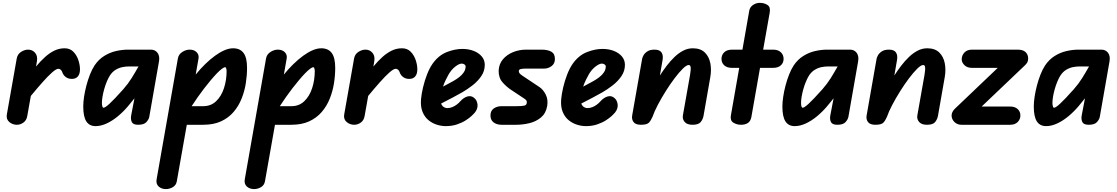

<svg xmlns="http://www.w3.org/2000/svg" viewBox="-20 -876 7841 1348"><path d="M484.5 -322Q459 -322 441.2 -335.5Q423.5 -349 416.5 -371Q414.5 -378 407.2 -385.5Q400 -393 389.5 -393Q375 -393 346.2 -367.8Q317.5 -342.5 279 -299.2Q240.5 -256 196.5 -202.5L171.5 -62Q166.5 -31.5 145 -15.8Q123.5 0 98 0Q68.5 0 45.5 -19.2Q22.5 -38.5 28 -72L97.5 -465.5Q103 -496 128 -511.8Q153 -527.5 177.5 -527.5Q207 -527.5 226 -505.8Q245 -484 239.5 -447.5L233 -409Q264 -446.5 295.8 -475.2Q327.5 -504 361.5 -520.5Q395.5 -537 434 -537Q471 -537 494.8 -513Q518.5 -489 530 -454.5Q541.5 -420 541.5 -389Q541.5 -357.5 527 -339.8Q512.5 -322 484.5 -322Z M651 9.5Q607.5 9.5 586 -23.8Q564.5 -57 564.5 -128Q564.5 -158.5 570.2 -196.8Q576 -235 586.5 -275.2Q597 -315.5 611.5 -352.2Q626 -389 643.5 -416Q672.5 -459 711.5 -483.2Q750.5 -507.5 794 -517.5Q837.5 -527.5 879 -527.5H1039Q1069.5 -527.5 1086.2 -504.8Q1103 -482 1096 -443.5L1028 -55.5Q1025 -38.5 1008.2 -19.2Q991.5 0 950 0Q914 0 905 -20Q896 -40 901 -66L924 -186Q920.5 -181.5 911 -169.8Q901.5 -158 892 -146.5Q882.5 -135 878.5 -130Q845.5 -91 807 -59.2Q768.5 -27.5 728.5 -9Q688.5 9.5 651 9.5ZM695.5 -152.5Q695.5 -148.5 696.2 -140.5Q697 -132.5 699.5 -126Q702 -119.5 707 -119.5Q718 -119.5 749 -147.8Q780 -176 846 -250Q879.5 -288 904.5 -328.2Q929.5 -368.5 952.5 -409.5H884.5Q864 -409.5 839.8 -404.8Q815.5 -400 792.2 -386.2Q769 -372.5 751 -345Q739.5 -326.5 729.2 -301.5Q719 -276.5 711.5 -249.8Q704 -223 699.8 -197.8Q695.5 -172.5 695.5 -152.5Z M1145 451.5Q1113.5 451.5 1093.8 433.2Q1074 415 1079.5 383L1229 -466.5Q1234.5 -495 1260 -511.2Q1285.5 -527.5 1311.5 -527.5Q1343 -527.5 1360.5 -509.5Q1378 -491.5 1374 -466.5L1354 -352.5Q1385.5 -391.5 1419.8 -425Q1454 -458.5 1488.5 -483.8Q1523 -509 1555.5 -523Q1588 -537 1616.5 -537Q1665.5 -537 1690 -504Q1714.5 -471 1714.5 -399.5Q1714.5 -347 1705.8 -291.2Q1697 -235.5 1676.2 -183.5Q1655.5 -131.5 1620 -90Q1584.5 -48.5 1532 -24.2Q1479.5 0 1406.5 0H1291.5L1221.5 396Q1216.5 424.5 1193.5 438Q1170.5 451.5 1145 451.5ZM1325.5 -130.5H1406.5Q1461 -130.5 1497.5 -165.5Q1534 -200.5 1552.5 -257Q1571 -313.5 1571 -378Q1571 -382 1570 -388Q1569 -394 1567 -399Q1565 -404 1561 -404Q1552.5 -404 1537.2 -392.5Q1522 -381 1502.2 -360.5Q1482.5 -340 1460 -313.2Q1437.5 -286.5 1414 -256Q1390.5 -225.5 1368 -193.5Q1345.5 -161.5 1325.5 -130.5Z M1764 451.5Q1732.5 451.5 1712.8 433.2Q1693 415 1698.5 383L1848 -466.5Q1853.5 -495 1879 -511.2Q1904.5 -527.5 1930.5 -527.5Q1962 -527.5 1979.5 -509.5Q1997 -491.5 1993 -466.5L1973 -352.5Q2004.5 -391.5 2038.8 -425Q2073 -458.5 2107.5 -483.8Q2142 -509 2174.5 -523Q2207 -537 2235.5 -537Q2284.5 -537 2309 -504Q2333.5 -471 2333.5 -399.5Q2333.5 -347 2324.8 -291.2Q2316 -235.5 2295.2 -183.5Q2274.5 -131.5 2239 -90Q2203.5 -48.5 2151 -24.2Q2098.5 0 2025.5 0H1910.5L1840.5 396Q1835.5 424.5 1812.5 438Q1789.5 451.5 1764 451.5ZM1944.5 -130.5H2025.5Q2080 -130.5 2116.5 -165.5Q2153 -200.5 2171.5 -257Q2190 -313.5 2190 -378Q2190 -382 2189 -388Q2188 -394 2186 -399Q2184 -404 2180 -404Q2171.5 -404 2156.2 -392.5Q2141 -381 2121.2 -360.5Q2101.5 -340 2079 -313.2Q2056.5 -286.5 2033 -256Q2009.5 -225.5 1987 -193.5Q1964.5 -161.5 1944.5 -130.5Z M2853 -322Q2827.5 -322 2809.8 -335.5Q2792 -349 2785 -371Q2783 -378 2775.8 -385.5Q2768.5 -393 2758 -393Q2743.5 -393 2714.8 -367.8Q2686 -342.5 2647.5 -299.2Q2609 -256 2565 -202.5L2540 -62Q2535 -31.5 2513.5 -15.8Q2492 0 2466.5 0Q2437 0 2414 -19.2Q2391 -38.5 2396.5 -72L2466 -465.5Q2471.5 -496 2496.5 -511.8Q2521.5 -527.5 2546 -527.5Q2575.5 -527.5 2594.5 -505.8Q2613.5 -484 2608 -447.5L2601.5 -409Q2632.5 -446.5 2664.2 -475.2Q2696 -504 2730 -520.5Q2764 -537 2802.5 -537Q2839.5 -537 2863.2 -513Q2887 -489 2898.5 -454.5Q2910 -420 2910 -389Q2910 -357.5 2895.5 -339.8Q2881 -322 2853 -322Z M3109 9.5Q3080 9.5 3048 -0.2Q3016 -10 2989 -31.8Q2962 -53.5 2946.8 -90Q2931.5 -126.5 2936 -180Q2939.5 -217.5 2950.2 -263.2Q2961 -309 2978 -353Q2995 -397 3017 -428.5Q3058 -486.5 3115 -509.5Q3172 -532.5 3226.5 -532.5Q3270.5 -532.5 3306 -518.5Q3341.5 -504.5 3362.5 -479.5Q3383.5 -454.5 3383.5 -420.5Q3383.5 -377.5 3358.8 -341.2Q3334 -305 3297.5 -276.8Q3261 -248.5 3225.5 -228Q3197.5 -212.5 3159.5 -191.8Q3121.5 -171 3077 -149Q3078 -145 3081 -140Q3084 -135 3088.5 -130Q3094 -125 3102.2 -121Q3110.5 -117 3120 -117Q3138.5 -117 3155.5 -124Q3172.5 -131 3186.8 -141.8Q3201 -152.5 3210 -163Q3234 -190.5 3261 -198.5Q3288 -206.5 3308.5 -189Q3329 -173 3332.5 -142.8Q3336 -112.5 3312.5 -84Q3308 -78 3292 -63Q3276 -48 3250 -31.2Q3224 -14.5 3188.5 -2.5Q3153 9.5 3109 9.5ZM3090.5 -268Q3102.5 -275 3122 -285Q3141.5 -295 3163.5 -307.5Q3185.5 -320 3205 -335.2Q3224.5 -350.5 3236.8 -369.2Q3249 -388 3249 -409.5Q3249 -418 3240.5 -423.8Q3232 -429.5 3221.5 -429.5Q3203.5 -429.5 3176.2 -408.2Q3149 -387 3130 -354Q3119.5 -335.5 3108.8 -313.5Q3098 -291.5 3090.5 -268Z M3605 0H3501Q3467.5 0 3445.5 -16.8Q3423.5 -33.5 3423.5 -65Q3423.5 -98 3446.2 -114.2Q3469 -130.5 3502 -130.5H3605Q3643.5 -130.5 3660 -134.2Q3676.5 -138 3678 -152Q3680.5 -162.5 3676.5 -169.2Q3672.5 -176 3662 -183L3567 -246Q3535.5 -267 3507.8 -298.5Q3480 -330 3481 -381.5Q3483.5 -427.5 3511.2 -460Q3539 -492.5 3582.2 -510Q3625.5 -527.5 3673.5 -527.5H3781Q3825.5 -527.5 3850.8 -513Q3876 -498.5 3876 -461.5Q3876 -429.5 3852.5 -412Q3829 -394.5 3801.5 -394.5H3673.5Q3649.5 -394.5 3636 -391.2Q3622.5 -388 3622.5 -376.5Q3622.5 -368.5 3627.8 -361.5Q3633 -354.5 3645.5 -346L3767 -265Q3793.5 -247.5 3811.5 -212Q3829.5 -176.5 3821.5 -130.5Q3812 -79 3777.2 -50.5Q3742.5 -22 3696 -11Q3649.5 0 3605 0Z M4093 9.5Q4064 9.5 4032 -0.2Q4000 -10 3973 -31.8Q3946 -53.5 3930.8 -90Q3915.5 -126.5 3920 -180Q3923.5 -217.5 3934.2 -263.2Q3945 -309 3962 -353Q3979 -397 4001 -428.5Q4042 -486.5 4099 -509.5Q4156 -532.5 4210.5 -532.5Q4254.5 -532.5 4290 -518.5Q4325.5 -504.5 4346.5 -479.5Q4367.5 -454.5 4367.5 -420.5Q4367.5 -377.5 4342.8 -341.2Q4318 -305 4281.5 -276.8Q4245 -248.5 4209.5 -228Q4181.5 -212.5 4143.5 -191.8Q4105.5 -171 4061 -149Q4062 -145 4065 -140Q4068 -135 4072.5 -130Q4078 -125 4086.2 -121Q4094.5 -117 4104 -117Q4122.5 -117 4139.5 -124Q4156.5 -131 4170.8 -141.8Q4185 -152.5 4194 -163Q4218 -190.5 4245 -198.5Q4272 -206.5 4292.5 -189Q4313 -173 4316.5 -142.8Q4320 -112.5 4296.5 -84Q4292 -78 4276 -63Q4260 -48 4234 -31.2Q4208 -14.5 4172.5 -2.5Q4137 9.5 4093 9.5ZM4074.5 -268Q4086.5 -275 4106 -285Q4125.5 -295 4147.5 -307.5Q4169.5 -320 4189 -335.2Q4208.5 -350.5 4220.8 -369.2Q4233 -388 4233 -409.5Q4233 -418 4224.5 -423.8Q4216 -429.5 4205.5 -429.5Q4187.5 -429.5 4160.2 -408.2Q4133 -387 4114 -354Q4103.5 -335.5 4092.8 -313.5Q4082 -291.5 4074.5 -268Z M4842 0Q4804 0 4787 -19.8Q4770 -39.5 4774.5 -66L4824.5 -348.5Q4828 -369 4829.2 -385Q4830.5 -401 4827.5 -410.2Q4824.5 -419.5 4815 -419.5Q4800 -419.5 4773.8 -393.8Q4747.5 -368 4716 -326.2Q4684.5 -284.5 4653.8 -235.5Q4623 -186.5 4598.2 -139.2Q4573.5 -92 4561 -55.5Q4550 -30 4536 -15Q4522 0 4480 0Q4442 0 4427.8 -19.5Q4413.5 -39 4418.5 -66L4488.5 -464Q4490 -473 4498.2 -488Q4506.5 -503 4525 -515.2Q4543.5 -527.5 4575 -527.5Q4611 -527.5 4624.2 -508Q4637.5 -488.5 4632 -455.5L4613 -346Q4635.5 -381 4661.2 -414.8Q4687 -448.5 4716 -476.2Q4745 -504 4777 -520.5Q4809 -537 4844 -537Q4898 -537 4928 -507.8Q4958 -478.5 4967 -432.5Q4976 -386.5 4967 -335L4919.5 -63.5Q4915 -38.5 4899.5 -19.2Q4884 0 4842 0Z M5182.5 0Q5153 0 5129 -14.8Q5105 -29.5 5111.5 -66L5170 -399.5H5120.5Q5084 -399.5 5064.8 -417.2Q5045.5 -435 5045.5 -462.5Q5045.5 -490.5 5064.8 -509Q5084 -527.5 5120.5 -527.5H5192.5L5240.5 -801.5Q5245.5 -827 5267.5 -841.5Q5289.5 -856 5314.5 -856Q5345.5 -856 5368.2 -841.2Q5391 -826.5 5384 -787.5L5338 -527.5H5407Q5443 -527.5 5462.2 -509Q5481.5 -490.5 5481.5 -462.5Q5481.5 -435 5462.2 -417.2Q5443 -399.5 5407 -399.5H5316L5255 -53Q5249 -24 5230 -12Q5211 0 5182.5 0Z M5559.5 9.5Q5516 9.5 5494.5 -23.8Q5473 -57 5473 -128Q5473 -158.5 5478.8 -196.8Q5484.5 -235 5495 -275.2Q5505.5 -315.5 5520 -352.2Q5534.5 -389 5552 -416Q5581 -459 5620 -483.2Q5659 -507.5 5702.5 -517.5Q5746 -527.5 5787.5 -527.5H5947.5Q5978 -527.5 5994.8 -504.8Q6011.5 -482 6004.5 -443.5L5936.5 -55.5Q5933.5 -38.5 5916.8 -19.2Q5900 0 5858.5 0Q5822.5 0 5813.5 -20Q5804.5 -40 5809.5 -66L5832.5 -186Q5829 -181.5 5819.5 -169.8Q5810 -158 5800.5 -146.5Q5791 -135 5787 -130Q5754 -91 5715.5 -59.2Q5677 -27.5 5637 -9Q5597 9.5 5559.5 9.5ZM5604 -152.5Q5604 -148.5 5604.8 -140.5Q5605.5 -132.5 5608 -126Q5610.5 -119.5 5615.5 -119.5Q5626.5 -119.5 5657.5 -147.8Q5688.5 -176 5754.5 -250Q5788 -288 5813 -328.2Q5838 -368.5 5861 -409.5H5793Q5772.5 -409.5 5748.2 -404.8Q5724 -400 5700.8 -386.2Q5677.5 -372.5 5659.5 -345Q5648 -326.5 5637.8 -301.5Q5627.5 -276.5 5620 -249.8Q5612.5 -223 5608.2 -197.8Q5604 -172.5 5604 -152.5Z M6488 0Q6450 0 6433 -19.8Q6416 -39.5 6420.5 -66L6470.5 -348.5Q6474 -369 6475.2 -385Q6476.5 -401 6473.5 -410.2Q6470.5 -419.5 6461 -419.5Q6446 -419.5 6419.8 -393.8Q6393.5 -368 6362 -326.2Q6330.5 -284.5 6299.8 -235.5Q6269 -186.5 6244.2 -139.2Q6219.5 -92 6207 -55.5Q6196 -30 6182 -15Q6168 0 6126 0Q6088 0 6073.8 -19.5Q6059.5 -39 6064.5 -66L6134.5 -464Q6136 -473 6144.2 -488Q6152.5 -503 6171 -515.2Q6189.5 -527.5 6221 -527.5Q6257 -527.5 6270.2 -508Q6283.5 -488.5 6278 -455.5L6259 -346Q6281.5 -381 6307.2 -414.8Q6333 -448.5 6362 -476.2Q6391 -504 6423 -520.5Q6455 -537 6490 -537Q6544 -537 6574 -507.8Q6604 -478.5 6613 -432.5Q6622 -386.5 6613 -335L6565.5 -63.5Q6561 -38.5 6545.5 -19.2Q6530 0 6488 0Z M6661 -65Q6661 -77 6666.8 -89.2Q6672.5 -101.5 6684 -112.5L6985 -399.5H6804.5Q6770 -399.5 6751 -418.8Q6732 -438 6732 -459Q6732 -487 6751 -507.2Q6770 -527.5 6804.5 -527.5H7126.5Q7163 -527 7180.8 -509.8Q7198.5 -492.5 7198.5 -465.5Q7198.5 -448.5 7192.5 -438Q7186.5 -427.5 7176 -417.5L6872 -128H7072Q7106 -128 7125 -110.2Q7144 -92.5 7144 -65Q7144 -38.5 7125 -19.2Q7106 0 7072 0H6730.5Q6700.5 0 6680.8 -19.5Q6661 -39 6661 -65Z M7324.5 9.5Q7281 9.5 7259.5 -23.8Q7238 -57 7238 -128Q7238 -158.5 7243.8 -196.8Q7249.5 -235 7260 -275.2Q7270.5 -315.5 7285 -352.2Q7299.5 -389 7317 -416Q7346 -459 7385 -483.2Q7424 -507.5 7467.5 -517.5Q7511 -527.5 7552.5 -527.5H7712.5Q7743 -527.5 7759.8 -504.8Q7776.5 -482 7769.5 -443.5L7701.5 -55.5Q7698.5 -38.5 7681.8 -19.2Q7665 0 7623.5 0Q7587.5 0 7578.5 -20Q7569.5 -40 7574.5 -66L7597.5 -186Q7594 -181.5 7584.5 -169.8Q7575 -158 7565.5 -146.5Q7556 -135 7552 -130Q7519 -91 7480.5 -59.2Q7442 -27.5 7402 -9Q7362 9.5 7324.5 9.5ZM7369 -152.5Q7369 -148.5 7369.8 -140.5Q7370.5 -132.5 7373 -126Q7375.5 -119.5 7380.5 -119.5Q7391.5 -119.5 7422.5 -147.8Q7453.5 -176 7519.5 -250Q7553 -288 7578 -328.2Q7603 -368.5 7626 -409.5H7558Q7537.5 -409.5 7513.2 -404.8Q7489 -400 7465.8 -386.2Q7442.5 -372.5 7424.5 -345Q7413 -326.5 7402.8 -301.5Q7392.5 -276.5 7385 -249.8Q7377.5 -223 7373.2 -197.8Q7369 -172.5 7369 -152.5Z"/></svg>

Font: Edu QLD Hand
Style: Regular
Weight: 400
Designer: Tina and Corey Anderson, Eben Sorkin
Foundry: Sorkin Type Co.
Version: Version 2.000